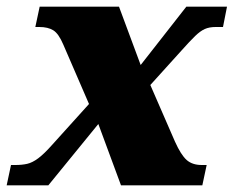

<svg xmlns="http://www.w3.org/2000/svg" viewBox="-50 -556 701 576"><path d="M-30 0 -17 -61H-4Q16 -61 31.5 -64.5Q47 -68 64.5 -81Q82 -94 106 -121L217 -244L140 -422Q126 -455 110 -465Q94 -475 68 -475H56L69 -536H307L372 -361L509 -536H631L619 -475H597Q578 -475 564.5 -469Q551 -463 535.5 -448Q520 -433 495 -405L401 -301L475 -131Q493 -91 510 -76Q527 -61 555 -61H570L557 0H313L245 -184L95 0Z"/></svg>

Font: Noto Serif Black
Style: Italic
Weight: 900
Italic angle: -12°
Designer: Monotype Design Team
Foundry: Monotype Imaging Inc.
Version: Version 2.013